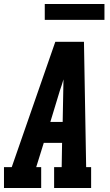

<svg xmlns="http://www.w3.org/2000/svg" viewBox="-35 -945 555 965"><path d="M-15 0V-105H24L243 -735H387L398 -105H423V0H237V-105H275L277 -227H185L147 -105H172V0ZM280 -332 283 -490Q283 -504 283.5 -518Q284 -532 284 -546Q280 -532 275.5 -518Q271 -504 266 -490L218 -332ZM190 -845V-925H490V-845Z"/></svg>

Font: Iosevka Slab Extrabold Oblique
Style: Regular
Weight: 800
Italic angle: -9°
Monospace: yes
Designer: Belleve Invis
Foundry: Belleve Invis
Version: Version 11.1.1; ttfautohint (v1.8.3)